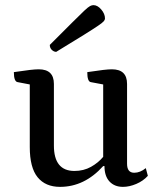

<svg xmlns="http://www.w3.org/2000/svg" viewBox="-20 -716 623 748"><path d="M214 12Q157 12 126.5 -25.5Q96 -63 96 -143V-387L49 -396Q34 -398 34 -435Q74 -441 96 -443.5Q118 -446 131 -446Q190 -446 190 -389V-149Q190 -50 270 -50Q306 -50 334.5 -66Q363 -82 382 -105V-387L334 -396Q320 -398 320 -435Q360 -441 381.5 -443.5Q403 -446 416 -446Q475 -446 475 -389V-78Q475 -43 503 -43Q526 -43 548 -61L556 -31Q538 -11 511 0.5Q484 12 459 12Q426 12 406.5 -9Q387 -30 387 -69H382Q309 12 214 12ZM199 -514Q190 -514 182 -521.5Q174 -529 174 -541Q230 -597 261.5 -628.5Q293 -660 308.5 -674.5Q324 -689 331 -692.5Q338 -696 344 -696Q360 -696 374.5 -679Q389 -662 389 -644Q389 -639 384.5 -633.5Q380 -628 362.5 -616Q345 -604 306.5 -580Q268 -556 199 -514Z"/></svg>

Font: Petrona Medium
Style: Regular
Weight: 500
Designer: Ringo R. Seeber
Foundry: Ringo R. Seeber
Version: Version 2.001; ttfautohint (v1.8.3)